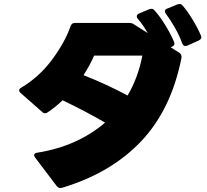

<svg xmlns="http://www.w3.org/2000/svg" viewBox="-20 -890 1040 963"><path d="M282 53Q273 53 265 44L156 -100Q151 -107 151 -112Q151 -121 166 -124Q368 -156 507 -275Q415 -329 294 -387Q255 -350 218 -326Q213 -322 206 -322Q198 -322 191 -329L83 -424Q76 -430 76 -437Q76 -444 86 -450Q177 -504 242 -592Q307 -680 334 -759Q340 -775 355 -775H627Q642 -775 650 -769L721 -724Q697 -766 671 -796Q666 -801 666 -808Q666 -817 677 -822L729 -844L739 -846Q748 -846 755 -838Q782 -808 809 -764Q836 -720 853 -680Q855 -674 855 -671Q855 -662 843 -656L836 -653L880 -625Q893 -616 890 -599Q839 -341 688 -181.5Q537 -22 291 52Q288 53 282 53ZM910 -659Q900 -659 894 -672Q881 -709 858.5 -749Q836 -789 812 -821Q807 -828 807 -833Q807 -843 819 -847L870 -868L880 -870Q889 -870 895 -863Q920 -835 946.5 -791Q973 -747 988 -711Q990 -705 990 -703Q990 -694 977 -687L919 -661Q913 -659 910 -659ZM399 -513Q511 -469 620 -411Q673 -501 694 -611H452Q435 -570 399 -513Z"/></svg>

Font: LINE Seed JP_TTF ExtraBold
Style: Regular
Weight: 800
Designer: LY Corporation & Fontrix & Fontworks
Version: Version 1.015